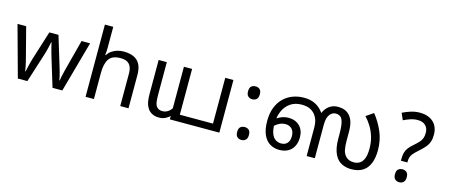

<svg xmlns="http://www.w3.org/2000/svg" viewBox="-49 -1349 4561 1952"><g transform="rotate(15 2232.0 -373.0)"><path d="M431 -303Q425 -324 419 -344.5Q413 -365 408.5 -383.5Q404 -402 400 -418Q396 -434 394 -445H390Q388 -434 384.5 -418Q381 -402 376.5 -383Q372 -364 366.5 -343.5Q361 -323 354 -302L258 -1H158L11 -537H102L176 -251Q184 -222 191 -192.5Q198 -163 203.5 -136.5Q209 -110 211 -91H215Q218 -103 222 -121Q226 -139 230.5 -159Q235 -179 240.5 -199Q246 -219 251 -235L346 -537H442L534 -235Q541 -212 548.5 -186Q556 -160 562 -135.5Q568 -111 570 -92H574Q576 -109 581.5 -134.5Q587 -160 594.5 -190.5Q602 -221 610 -251L685 -537H775L626 -1H523Z M959 -537Q959 -518 957.5 -498Q956 -478 954 -462H960Q977 -490 1003 -508Q1029 -526 1061 -535.5Q1093 -545 1127 -545Q1192 -545 1235.5 -524.5Q1279 -504 1301 -461Q1323 -418 1323 -349V0H1236V-343Q1236 -408 1207 -440Q1178 -472 1116 -472Q1026 -472 992.5 -421.5Q959 -371 959 -277V0H871V-760H959Z M1758 0V-554H1844V-72H2193V-554H2279V0ZM1644 11Q1607 11 1579.5 -1.5Q1552 -14 1533 -36Q1522 -51 1512.5 -70Q1503 -89 1497.5 -120Q1492 -151 1492 -202V-554H1578V-223Q1578 -177 1582 -139.5Q1586 -102 1606 -82Q1616 -72 1629.5 -66.5Q1643 -61 1662 -61Q1691 -61 1716.5 -76Q1742 -91 1764 -125L1762 -39Q1743 -20 1714 -4.5Q1685 11 1644 11Z M2514 -414Q2488 -414 2470 -430Q2452 -446 2452 -482Q2452 -520 2470 -535Q2488 -550 2514 -550Q2540 -550 2558 -535Q2576 -520 2576 -482Q2576 -446 2558 -430Q2540 -414 2514 -414ZM2514 14Q2488 14 2470 -2Q2452 -18 2452 -54Q2452 -92 2470 -107Q2488 -122 2514 -122Q2540 -122 2558 -107Q2576 -92 2576 -54Q2576 -18 2558 -2Q2540 14 2514 14Z M2910 12Q2857 12 2813 -14Q2769 -40 2743.5 -96.5Q2718 -153 2718 -242Q2718 -323 2742 -384Q2766 -445 2808 -485.5Q2850 -526 2904.5 -546Q2959 -566 3020 -566Q3072 -566 3113.5 -551.5Q3155 -537 3188.5 -507Q3222 -477 3248 -430L3219 -433Q3228 -468 3249 -498.5Q3270 -529 3302.5 -547.5Q3335 -566 3380 -566Q3417 -566 3446.5 -555Q3476 -544 3498 -521Q3524 -494 3537 -452.5Q3550 -411 3550 -343V-255Q3550 -200 3558 -160.5Q3566 -121 3591 -95Q3606 -79 3627 -70.5Q3648 -62 3676 -62Q3710 -62 3737 -78Q3764 -94 3780 -132Q3796 -170 3796 -237Q3796 -303 3779.5 -359Q3763 -415 3735 -461.5Q3707 -508 3670 -547L3748 -600Q3810 -521 3846.5 -434Q3883 -347 3883 -244Q3883 -159 3858.5 -102Q3834 -45 3787 -16.5Q3740 12 3670 12Q3627 12 3591.5 -0.5Q3556 -13 3530 -38Q3509 -58 3494 -88.5Q3479 -119 3471 -159.5Q3463 -200 3463 -250V-288Q3463 -353 3458.5 -390Q3454 -427 3444 -449Q3434 -473 3416 -483.5Q3398 -494 3375 -494Q3354 -494 3338.5 -485Q3323 -476 3313 -463Q3298 -444 3291 -417.5Q3284 -391 3284 -351V0H3198V-293Q3198 -356 3181 -393.5Q3164 -431 3138 -453Q3110 -476 3081.5 -484Q3053 -492 3016 -492Q2947 -492 2898 -458.5Q2849 -425 2823 -366.5Q2797 -308 2797 -232Q2797 -168 2812.5 -129Q2828 -90 2854.5 -73Q2881 -56 2914 -56Q2940 -56 2959.5 -67.5Q2979 -79 2990 -101Q3001 -123 3001 -155Q3001 -205 2975 -231.5Q2949 -258 2908 -258Q2868 -258 2833 -237Q2798 -216 2769 -184L2754 -248Q2784 -283 2828.5 -305.5Q2873 -328 2922 -328Q2994 -328 3038.5 -284Q3083 -240 3083 -165Q3083 -110 3062 -70Q3041 -30 3002.5 -9Q2964 12 2910 12Z M4136 -202V-220Q4136 -258 4143 -285.5Q4150 -313 4168.5 -338Q4187 -363 4219 -390Q4250 -417 4269.5 -438Q4289 -459 4298 -483Q4307 -507 4307 -541Q4307 -588 4278.5 -617Q4250 -646 4196 -646Q4156 -646 4119 -633.5Q4082 -621 4048 -604L4017 -675Q4057 -695 4103 -709.5Q4149 -724 4196 -724Q4287 -724 4339.5 -676Q4392 -628 4392 -542Q4392 -499 4380.5 -467Q4369 -435 4345.5 -408Q4322 -381 4287 -350Q4254 -321 4236 -300.5Q4218 -280 4211 -260Q4204 -240 4204 -211V-202ZM4175 14Q4149 14 4131 -2Q4113 -18 4113 -54Q4113 -92 4131 -107Q4149 -122 4175 -122Q4201 -122 4219 -107Q4237 -92 4237 -54Q4237 -18 4219 -2Q4201 14 4175 14Z"/></g></svg>

Font: hextamil15
Style: Book
Weight: 400
Designer: Jelle Bosma - Monotype Design Team
Foundry: Monotype Imaging Inc.
Version: Version 2.003